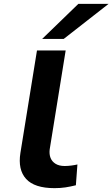

<svg xmlns="http://www.w3.org/2000/svg" viewBox="-20 -967 584 997"><path d="M263 10Q159 10 115.5 -38Q72 -86 86 -173L172 -705H321L238 -191Q235 -166 242.5 -147Q250 -128 268.5 -116.5Q287 -105 316 -105Q333 -105 351.5 -107.5Q370 -110 382 -113L374 -5Q346 2 320 6Q294 10 263 10ZM199 -765 387 -947H544L311 -765Z"/></svg>

Font: Nunito Sans 7pt Expanded
Style: Bold Italic
Weight: 700
Width: 7
Italic angle: -9°
Designer: Vernon Adams
Foundry: Vernon Adams
Version: Version 3.101;gftools[0.9.27]